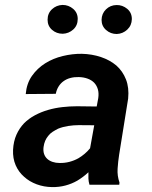

<svg xmlns="http://www.w3.org/2000/svg" viewBox="-20 -760 627 790"><path d="M348.1 0H470.7L471.7 -8.8Q461.9 -36.6 463.9 -65.9Q465.8 -95.2 470.2 -123.5L507.3 -354.5Q511.7 -399.4 498.3 -433.3Q484.9 -467.3 458.5 -490.7Q431.6 -513.2 395 -525.4Q358.4 -537.6 316.9 -538.6Q278.3 -539.1 238.5 -529.5Q198.7 -520 166 -499.5Q133.3 -479 111.3 -447.5Q89.4 -416 85.9 -373L209.5 -374Q212.9 -391.1 221.2 -404.3Q229.5 -417.5 241.2 -425.8Q253.9 -435.1 269.8 -439.2Q285.6 -443.4 304.2 -442.9Q324.2 -442.4 340.3 -436.5Q356.4 -430.7 367.2 -419.9Q377.9 -408.7 382.6 -392.8Q387.2 -377 384.3 -356.4L377.9 -321.8L296.9 -322.8Q267.1 -322.8 236.6 -319.3Q206.1 -315.9 177.7 -307.6Q148.9 -299.3 123.5 -285.6Q98.1 -272 78.6 -252.4Q59.6 -232.4 47.6 -205.6Q35.6 -178.7 33.7 -143.6Q32.2 -108.4 44.4 -80.3Q56.6 -52.2 79.1 -32.7Q101.1 -12.7 130.9 -1.7Q160.6 9.3 193.8 9.8Q222.7 10.3 248.8 3.4Q274.9 -3.4 297.9 -16.6Q310.1 -23.9 321.5 -32.5Q333 -41 343.8 -51.3Q343.3 -38.1 343.8 -25.6Q344.2 -13.2 348.1 0ZM225.1 -89.4Q209.5 -89.4 196.5 -93.8Q183.6 -98.1 174.8 -106Q165.5 -114.3 161.4 -126.5Q157.2 -138.7 159.2 -154.8Q161.1 -169.4 166 -180.7Q170.9 -191.9 178.2 -200.7Q186 -210.9 196.8 -217.8Q207.5 -224.6 219.2 -230.5Q238.8 -238.3 261 -241.7Q283.2 -245.1 304.2 -245.1L367.7 -244.6L350.6 -149.9Q340.3 -137.2 328.1 -127Q315.9 -116.7 302.7 -108.9Q285.2 -99.1 265.4 -94Q245.6 -88.9 225.1 -89.4ZM175.8 -678.7Q175.8 -653.3 194.1 -637.2Q212.4 -621.1 238.3 -621.1Q263.2 -622.1 281.5 -638.7Q299.8 -655.3 299.8 -682.1Q299.8 -707.5 281 -723.6Q262.2 -739.7 237.3 -739.7Q211.9 -738.8 193.8 -721.9Q175.8 -705.1 175.8 -678.7ZM397.9 -678.2Q397.9 -652.8 416.5 -636.5Q435.1 -620.1 460.4 -620.1Q485.4 -621.1 503.7 -638.2Q522 -655.3 522.5 -681.6Q522.5 -708 503.2 -723.9Q483.9 -739.7 459.5 -739.3Q433.6 -738.8 416 -721.4Q398.4 -704.1 397.9 -678.2Z"/></svg>

Font: Roboto Mono SemiBold
Style: Italic
Weight: 600
Italic angle: -10°
Monospace: yes
Designer: Google
Version: Version 3.000